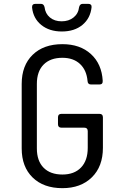

<svg xmlns="http://www.w3.org/2000/svg" viewBox="-20 -970 640 1000"><path d="M305 10Q207 10 150 -45.5Q93 -101 93 -197V-533Q93 -629 150 -684.5Q207 -740 305 -740Q397 -740 453.5 -688.5Q510 -637 515 -549Q516 -530 498 -530H454Q437 -530 436 -548Q431 -605 396.5 -637Q362 -669 305 -669Q242 -669 207 -633.5Q172 -598 172 -533V-197Q172 -132 207 -96.5Q242 -61 305 -61Q367 -61 402 -97.5Q437 -134 437 -200V-287Q437 -305 419 -305H300Q282 -305 282 -323V-359Q282 -377 300 -377H498Q516 -377 516 -359V-200Q516 -103 458.5 -46.5Q401 10 305 10ZM302 -806Q237 -806 195 -840Q153 -874 147 -931Q146 -950 165 -950H193Q208 -950 212 -933Q216 -899 240 -879Q264 -859 301 -859Q338 -859 363 -879Q388 -899 392 -933Q396 -950 411 -950H439Q458 -950 457 -933Q451 -875 409.5 -840.5Q368 -806 302 -806Z"/></svg>

Font: Pitagon Sans Mono Light
Style: Regular
Weight: 300
Monospace: yes
Designer: Travis Tran
Foundry: Pitagon
Version: Version 1.001; ttfautohint (v1.8.4.7-5d5b);gftools[0.9.26]